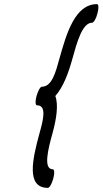

<svg xmlns="http://www.w3.org/2000/svg" viewBox="-20 -865 497 930"><path d="M159 -355C208 -355 189 -283 172 -222C138 -97 104 45 212 45C220 45 231 25 238 0C245 -25 244 -45 236 -45C188 -45 213 -143 235 -222C253 -288 264 -357 248 -400C287 -444 312 -513 330 -578C352 -657 378 -755 426 -755C434 -755 446 -775 452 -800C459 -825 458 -845 450 -845C343 -845 302 -703 267 -578C250 -517 232 -445 183 -445C175 -445 164 -425 157 -400C150 -375 151 -355 159 -355Z"/></svg>

Font: Nupuram Condensed Oblique
Style: Regular
Weight: 400
Width: 3
Designer: Santhosh Thottingal (santhosh.thottingal@gmail.com)
Foundry: SMC
Version: Version 1.000